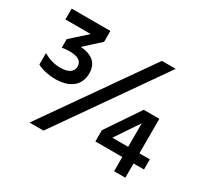

<svg xmlns="http://www.w3.org/2000/svg" viewBox="-151 -997 1320 1228"><g transform="rotate(30 509.5 -383.0)"><path d="M55 -353V-438Q114 -402 180 -402Q225 -402 249 -418Q273 -434 273 -465Q273 -523 180 -523Q150 -523 125 -518V-581L242 -686H55V-766H341V-686L228 -583Q293 -579 326.5 -548.5Q360 -518 360 -464Q360 -396 314 -359.5Q268 -323 188 -323Q153 -323 116 -331Q79 -339 55 -353ZM722 -765H824L289 0H186ZM810 -106H611V-189L778 -436H893V-181H970V-106H893V-1H810ZM810 -181V-355L693 -181Z"/></g></svg>

Font: Application Medium
Style: Regular
Weight: 500
Designer: Wei Huang
Foundry: Wei Huang
Version: Version 0.012